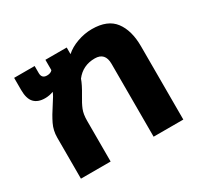

<svg xmlns="http://www.w3.org/2000/svg" viewBox="-122 -701 885 851"><g transform="rotate(-30 320.5 -275.0)"><path d="M65 -210Q65 -246 80 -277Q95 -308 121 -347Q144 -381 149 -396Q129 -388 106 -388Q70 -388 51 -408Q32 -428 32 -473V-535H137V-499Q137 -471 164 -471Q183 -471 192 -482V-535H301V-501Q325 -523 362.5 -536.5Q400 -550 438 -550Q518 -550 553.5 -503Q589 -456 589 -375V0H437V-373Q437 -431 384 -431Q323 -431 287 -384Q278 -358 254 -318Q235 -287 226 -264.5Q217 -242 217 -209V0H65Z"/></g></svg>

Font: Prompt SemiBold
Style: Regular
Weight: 600
Designer: Katatrad Team
Foundry: CadsonDemak
Version: Version 1.000